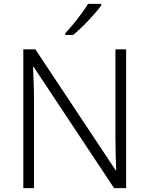

<svg xmlns="http://www.w3.org/2000/svg" viewBox="-20 -968 769 988"><path d="M501 -940V-948H433C407 -904 353 -836 316 -797V-788H356C406 -828 471 -899 501 -940ZM629 0V-714H574V-261C574 -206 576 -133 578 -92H575L162 -714H100V0H155V-451C155 -514 152 -572 150 -624H153L567 0Z"/></svg>

Font: Noto Sans Khmer UI Light
Style: Regular
Weight: 300
Designer: Danh Hong and the Monotype Design Team
Foundry: Monotype Imaging Inc.
Version: Version 2.002